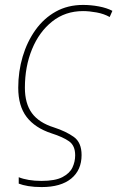

<svg xmlns="http://www.w3.org/2000/svg" viewBox="-20 -558 476 779"><path d="M149 201Q118 201 94.5 197Q71 193 56 187V161Q73 168 96.5 172Q120 176 148 176Q204 176 233.5 160.5Q263 145 274 121.5Q285 98 285 72Q285 33 260.5 15.5Q236 -2 189 -17Q122 -39 88 -83.5Q54 -128 54 -202Q54 -268 72 -328.5Q90 -389 124 -436.5Q158 -484 206.5 -511Q255 -538 317 -538Q349 -538 381 -532Q413 -526 436 -514L425 -489Q402 -502 372 -507.5Q342 -513 317 -513Q245 -513 192 -471Q139 -429 110 -358.5Q81 -288 81 -202Q81 -138 109.5 -99Q138 -60 199 -41Q248 -25 279.5 -2.5Q311 20 311 71Q311 132 269 166.5Q227 201 149 201Z"/></svg>

Font: Noto Sans Disp Thin
Style: Italic
Weight: 100
Italic angle: -12°
Designer: Monotype Design Team
Foundry: Monotype Imaging Inc.
Version: Version 2.000;GOOG;noto-source:20170915:90ef993387c0